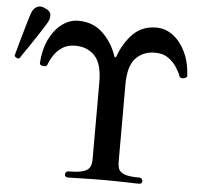

<svg xmlns="http://www.w3.org/2000/svg" viewBox="-152 -846 947 902"><g transform="rotate(5 321.0 -394.5)"><path d="M201 0Q186 0 186 -14Q186 -19 190 -24Q194 -29 201 -29Q249 -29 272 -37Q295 -45 302 -59.5Q309 -74 309 -94V-459Q309 -546 274 -583Q239 -620 182 -620Q145 -620 120 -603Q95 -586 80.5 -563Q66 -540 60 -523Q57 -513 50.5 -512Q44 -511 39 -512Q38 -512 38 -512Q23 -514 23 -524Q27 -588 50 -636Q73 -684 109 -711Q145 -738 187 -738Q255 -738 301 -694.5Q347 -651 369 -586Q370 -582 373 -582Q377 -582 378 -586Q401 -651 444 -694.5Q487 -738 554 -738Q597 -738 633 -711Q669 -684 692 -635.5Q715 -587 718 -524Q718 -516 702 -512Q685 -509 681 -521Q675 -539 660 -562Q645 -585 620.5 -602.5Q596 -620 558 -620Q502 -620 467 -583Q432 -546 432 -459V-94Q432 -78 436.5 -63Q441 -48 462.5 -38.5Q484 -29 535 -29Q543 -29 547 -24Q551 -19 551 -14Q551 0 535 0Q526 0 479 -1.5Q432 -3 370 -3Q309 -3 260 -1.5Q211 0 201 0ZM-74.8 -538Q-81.4 -535.4 -88.8 -539.2Q-96.2 -543 -98.3 -548.7Q-97.2 -552.8 -91.7 -573.3Q-86.2 -593.8 -78.1 -622.7Q-70 -651.6 -61.4 -680.8Q-52.9 -710 -46 -733.1Q-39.1 -756.1 -35 -763.1Q-27.9 -778.7 -12 -786.2Q3.9 -793.6 25.2 -782.8Q49.6 -772.6 51.9 -756.6Q54.2 -740.6 47 -725Q43.5 -717.1 30.8 -697.1Q18.1 -677.1 1.3 -651.2Q-15.5 -625.3 -32.4 -600.6Q-49.3 -575.8 -61.3 -558.5Q-73.2 -541.2 -74.8 -538Z"/></g></svg>

Font: Zen Old Mincho Black
Style: Regular
Weight: 900
Designer: Yoshimichi Ohira
Foundry: Positype
Version: Version 1.001